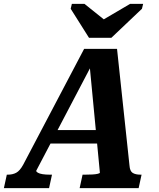

<svg xmlns="http://www.w3.org/2000/svg" viewBox="-73 -966 819 986"><path d="M384 -772H499L656 -921L662 -946H595L418 -842L492 -841L361 -946H296L290 -921ZM185 -298H451L445 -229H160ZM386 -644 403 -642 113 -89Q113 -84 121.5 -79Q130 -74 146 -71.5Q162 -69 182 -69H194L179 0H-53L-38 -69H-33Q-8 -69 10.5 -79Q29 -89 46 -120L359 -715H528L592 -116Q594 -87 608.5 -78Q623 -69 649 -69H654L639 0H336L351 -69H364Q385 -69 402 -70Q419 -71 429 -73.5Q439 -76 440 -79Z"/></svg>

Font: Roboto Serif 20pt SemiBold
Style: Italic
Weight: 600
Italic angle: -10°
Version: Version 1.007